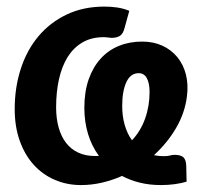

<svg xmlns="http://www.w3.org/2000/svg" viewBox="-20 -540 623 568"><path d="M532 -2.5 531 -48.5C530.7 -61.2 527.8 -69.9 522.5 -74.8C517.2 -79.6 508.2 -82 495.5 -82C490.8 -81.7 486.3 -80.9 482 -79.8C477.7 -78.6 471.7 -78 464 -78C454 -78 444.5 -79 435.5 -81C461.8 -105 483.7 -131.8 501 -161.5C518.3 -191.2 529 -222.3 533 -255C536 -278.3 535 -299.8 530 -319.5C525 -339.2 516.6 -356.2 504.8 -370.8C492.9 -385.2 478.2 -396.6 460.5 -404.8C442.8 -412.9 422.8 -417 400.5 -417C375.5 -417 352.6 -412.8 331.8 -404.2C310.9 -395.8 292.9 -383.2 277.8 -366.5C262.6 -349.8 250.8 -329.3 242.2 -305C233.8 -280.7 229.5 -252.7 229.5 -221C229.5 -193.3 233.2 -167.5 240.5 -143.5C247.8 -119.5 258.5 -98 272.5 -79C270.5 -78.7 268.6 -78.5 266.8 -78.5H261C242.3 -78.5 225.8 -81.8 211.5 -88.5C197.2 -95.2 185.2 -104.8 175.5 -117.2C165.8 -129.8 158.5 -144.9 153.5 -162.8C148.5 -180.6 146 -200.5 146 -222.5C146 -252.5 148.8 -280.2 154.5 -305.8C160.2 -331.2 168.8 -353.2 180.2 -371.5C191.8 -389.8 206.3 -404.2 224 -414.5C241.7 -424.8 262.3 -430 286 -430C290 -430 294.2 -429.8 298.5 -429.2C302.8 -428.8 306.7 -428.3 310 -428C320 -428 328.2 -430 334.8 -434C341.2 -438 346 -446.3 349 -459L362.5 -508C351.2 -512.7 339.3 -515.9 327 -517.8C314.7 -519.6 302.2 -520.5 289.5 -520.5C247.5 -520.5 210.1 -512.7 177.2 -497C144.4 -481.3 116.6 -459.9 93.8 -432.8C70.9 -405.6 53.5 -373.5 41.5 -336.5C29.5 -299.5 23.5 -259.8 23.5 -217.5C23.5 -182.5 28.5 -151.1 38.5 -123.2C48.5 -95.4 62.2 -71.8 79.8 -52.5C97.2 -33.2 118 -18.3 142 -8C166 2.3 191.8 7.5 219.5 7.5C240.2 7.5 260.7 5.2 281 0.5C301.3 -4.2 321.3 -10.8 341 -19.5C357.3 -10.8 375.1 -4.2 394.2 0.5C413.4 5.2 434 7.5 456 7.5C470.3 7.5 484.1 6.6 497.2 4.8C510.4 2.9 522 0.5 532 -2.5ZM341.5 -226.5C341.5 -255.8 345.6 -279.3 353.8 -297C361.9 -314.7 374.2 -323.5 390.5 -323.5C401.2 -323.5 409.2 -318.5 414.5 -308.5C419.8 -298.5 422.5 -285 422.5 -268C422.5 -240 418.1 -213.7 409.2 -189C400.4 -164.3 387.5 -143 370.5 -125C360.8 -138.3 353.6 -153.6 348.8 -170.8C343.9 -187.9 341.5 -206.5 341.5 -226.5Z"/></svg>

Font: Lato
Style: Bold Italic
Weight: 700
Italic angle: -7°
Designer: Lukasz Dziedzic
Foundry: tyPoland Lukasz Dziedzic
Version: Version 2.007; 2014-02-27